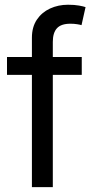

<svg xmlns="http://www.w3.org/2000/svg" viewBox="-20 -770 389 790"><path d="M316.4 -535.6V-461.9H8.8V-535.6ZM111.3 0V-614.7Q111.3 -658.7 131.6 -689Q151.9 -719.2 185.8 -734.9Q219.7 -750.5 259.8 -750.5Q286.6 -750.5 305.2 -747.1Q323.7 -743.7 332 -740.7L315.4 -666.5Q309.6 -668.5 297.1 -670.4Q284.7 -672.4 269.5 -672.4Q231.4 -672.4 214.4 -653.8Q197.3 -635.3 197.3 -597.7V0Z"/></svg>

Font: Inter 20pt
Style: Regular
Weight: 400
Version: Version 4.001;git-66647c0bb